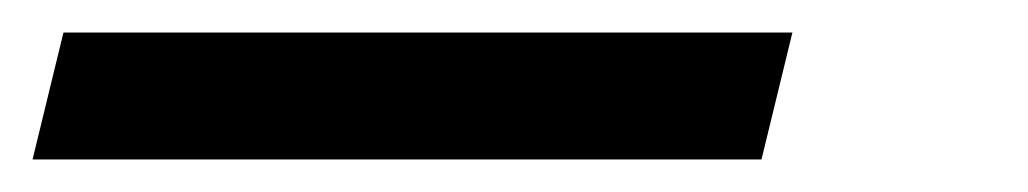

<svg xmlns="http://www.w3.org/2000/svg" viewBox="-91 70 632 118"><path d="M-52 90H396L377 168H-71Z"/></svg>

Font: IBM Plex Serif
Style: Bold Italic
Weight: 700
Italic angle: -14°
Designer: Mike Abbink, Paul van der Laan, Pieter van Rosmalen
Foundry: Bold Monday
Version: Version 3.001